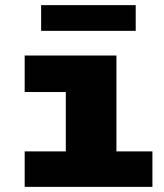

<svg xmlns="http://www.w3.org/2000/svg" viewBox="-20 -727 640 747"><path d="M76 0V-138H236V-369H76V-511H433V-138H573V0ZM140 -607V-707H508V-607Z"/></svg>

Font: Chivo Mono Medium Black
Style: Regular
Weight: 900
Monospace: yes
Version: Version 1.008